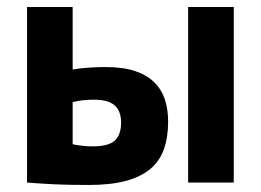

<svg xmlns="http://www.w3.org/2000/svg" viewBox="-20 -520 743 547"><path d="M187 -109Q217 -103 244 -103Q289 -103 307 -119.5Q325 -136 325 -171Q325 -203 307 -219.5Q289 -236 247 -236Q214 -236 187 -229ZM187 -322Q211 -326 235.5 -327.5Q260 -329 280 -329Q331 -329 365 -317.5Q399 -306 420 -285Q441 -264 450 -235.5Q459 -207 459 -174Q459 -129 447 -95Q435 -61 408 -38.5Q381 -16 338 -4.5Q295 7 232 7Q175 7 133.5 5Q92 3 57 0V-500H187ZM516 -500H646V0H516Z"/></svg>

Font: PT Sans
Style: Bold
Weight: 700
Version: Version 2.003W OFL; ttfautohint (v1.6)